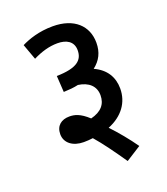

<svg xmlns="http://www.w3.org/2000/svg" viewBox="-130 -724 770 885"><g transform="rotate(-20 254.5 -281.0)"><path d="M76 -596 104 -519C144 -539 184 -551 225 -551C268 -551 302 -533 302 -489C302 -441 271 -412 171 -410L176 -330C203 -331 227 -333 248 -338C299 -331 330 -303 330 -258C330 -214 305 -185 253 -172C213 -209 186 -215 161 -215C122 -215 94 -194 94 -152C94 -109 131 -81 184 -81C199 -81 214 -82 229 -84C264 -44 302 9 344 70L418 23C387 -21 350 -66 314 -104C386 -133 426 -188 426 -256C426 -312 399 -357 342 -383C377 -410 395 -445 395 -492C395 -575 336 -632 231 -632C163 -632 110 -613 76 -596Z"/></g></svg>

Font: Noto Sans Devanagari UI SemiCondensed Medium
Style: Regular
Weight: 500
Width: 4
Designer: Jelle Bosma - Monotype Design Team
Foundry: Monotype Imaging Inc.
Version: Version 2.004